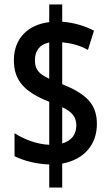

<svg xmlns="http://www.w3.org/2000/svg" viewBox="-20 -780 494 858"><path d="M200 -45V58H258V-49C357 -67 413 -135 413 -226C413 -317 363 -361 258 -404V-591C299 -587 337 -577 373 -557L400 -643C356 -666 307 -679 258 -683V-760H200V-681C106 -670 42 -609 42 -511C42 -419 90 -369 200 -325V-133C145 -135 86 -158 45 -185V-82C87 -61 143 -47 200 -45ZM200 -590V-428C153 -450 136 -470 136 -511C136 -552 157 -582 200 -590ZM258 -139V-301C301 -281 321 -258 321 -219C321 -181 301 -151 258 -139Z"/></svg>

Font: Noto Sans Lao Looped ExtraCondensed SemiBold
Style: Regular
Weight: 600
Width: 2
Designer: Mark Frömberg, Ben Mitchell
Foundry: The Fontpad Ltd
Version: Version 1.002